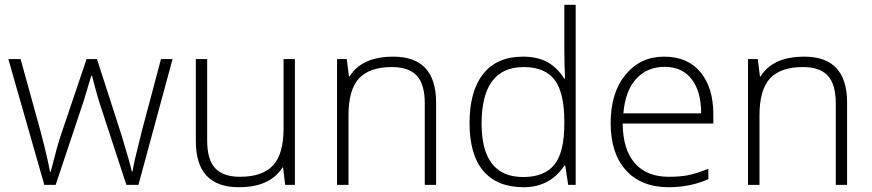

<svg xmlns="http://www.w3.org/2000/svg" viewBox="-20 -780 3677 810"><path d="M513.2 0 397 -355Q385.7 -391.1 368.2 -460.9H365.2L333 -354L214.8 0H167L15.1 -530.8H66.9L151.9 -223.1Q181.6 -108.9 190.9 -55.2H193.8Q222.7 -169.4 235.8 -207L345.2 -530.8H389.2L493.2 -208Q528.3 -93.3 536.1 -56.2H539.1Q543 -87.9 578.1 -226.1L659.2 -530.8H708L564 0Z M854 -530.8V-187Q854 -106.9 887.7 -70.6Q921.4 -34.2 992.2 -34.2Q1086.9 -34.2 1131.6 -82Q1176.3 -129.9 1176.3 -237.8V-530.8H1224.1V0H1183.1L1174.3 -73.2H1171.4Q1119.6 9.8 987.3 9.8Q806.2 9.8 806.2 -184.1V-530.8Z M1772 0V-344.2Q1772 -424.3 1738.3 -460.7Q1704.6 -497.1 1633.8 -497.1Q1538.6 -497.1 1494.4 -449Q1450.2 -400.9 1450.2 -293V0H1401.9V-530.8H1442.9L1452.1 -458H1455.1Q1506.8 -541 1639.2 -541Q1819.8 -541 1819.8 -347.2V0Z M2189 -497.1Q2012.2 -497.1 2011.7 -258.8Q2011.7 -33.2 2187 -33.2Q2276.9 -33.2 2318.8 -85.4Q2360.8 -137.7 2360.8 -257.8V-266.1Q2360.8 -389.2 2319.8 -443.1Q2278.8 -497.1 2189 -497.1ZM2186 -541Q2243.7 -541 2285.6 -520Q2327.6 -499 2360.8 -448.2H2363.8Q2360.8 -509.8 2360.8 -568.8V-759.8H2408.7V0H2377L2364.7 -81.1H2360.8Q2300.3 9.8 2189 9.8Q2077.6 9.8 2019.3 -58.6Q1960.9 -127 1960.9 -261.2Q1960.9 -395.5 2018.6 -468.3Q2076.2 -541 2186 -541Z M2609.9 -301.8H2938Q2938 -394 2897.9 -446Q2857.9 -498 2784.2 -498Q2710.4 -498 2664.1 -447.5Q2617.7 -397 2609.9 -301.8ZM2989.3 -297.9V-258.8H2606.9Q2607.9 -149.4 2658 -91.8Q2708 -34.2 2801.3 -34.2Q2846.7 -34.2 2881.1 -40.5Q2915.5 -46.9 2968.3 -67.9V-23.9Q2890.6 9.8 2801.3 9.8Q2685.5 9.8 2620.8 -61.5Q2556.2 -132.8 2556.2 -260.7Q2556.2 -388.7 2618.9 -464.8Q2681.6 -541 2781.2 -541Q2880.9 -541 2935.1 -475.6Q2989.3 -410.2 2989.3 -297.9Z M3505.9 0V-344.2Q3505.9 -424.3 3472.2 -460.7Q3438.5 -497.1 3367.7 -497.1Q3272.5 -497.1 3228.3 -449Q3184.1 -400.9 3184.1 -293V0H3135.7V-530.8H3176.8L3186 -458H3189Q3240.7 -541 3373 -541Q3553.7 -541 3553.7 -347.2V0Z"/></svg>

Font: OpenSans-Light
Style: Regular
Weight: 300
Foundry: Ascender Corporation
Version: Version 1.10